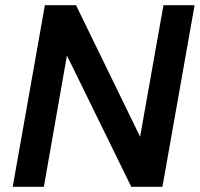

<svg xmlns="http://www.w3.org/2000/svg" viewBox="-20 -720 770 740"><path d="M29 0 153 -700H273L520 -193L610 -700H730L606 0H486L238 -506L149 0Z"/></svg>

Font: DM Sans 9pt SemiBold
Style: Italic
Weight: 600
Italic angle: -10°
Version: Version 4.004;gftools[0.9.30]